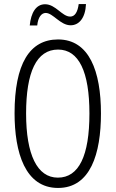

<svg xmlns="http://www.w3.org/2000/svg" viewBox="-20 -919 571 949"><path d="M127 -793H164C168 -834 185 -855 206 -855C242 -855 278 -794 329 -794C370 -794 402 -829 405 -899H369C364 -861 351 -837 327 -837C287 -837 255 -898 203 -898C158 -898 133 -856 127 -793ZM479 -358C479 -567 421 -724 267 -724C126 -724 52 -603 52 -359C52 -165 104 10 267 10C427 10 479 -159 479 -358ZM109 -358C109 -562 160 -674 267 -674C370 -674 422 -564 422 -358C422 -149 370 -41 266 -41C164 -41 109 -154 109 -358Z"/></svg>

Font: Noto Sans Georgian ExtraCondensed Light
Style: Regular
Weight: 300
Width: 2
Designer: Monotype Design Team, Akaki Razmadze
Foundry: Google LLC
Version: Version 2.005